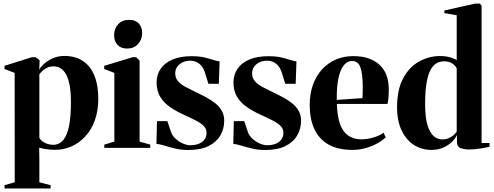

<svg xmlns="http://www.w3.org/2000/svg" viewBox="-20 -838 2800 1088"><path d="M5.5 230V211.5L63.5 194.5L63 -425L5.5 -447V-465L161 -514H182L204.5 -496.5L202.5 -442.5Q208.5 -456.5 228.2 -475Q248 -493.5 278.2 -507.2Q308.5 -521 344 -521Q408 -521 451 -491.8Q494 -462.5 515.5 -408.2Q537 -354 537 -278Q537 -209.5 517.2 -155.5Q497.5 -101.5 463 -64.5Q428.5 -27.5 384.8 -8.2Q341 11 293 11Q264 11 238.5 6.8Q213 2.5 202 -1.5L203 67.5V195L267 211.5V230ZM281 -17.5Q316.5 -17.5 338.8 -44.8Q361 -72 371.5 -125.8Q382 -179.5 382 -258.5Q382 -316.5 374.5 -355.5Q367 -394.5 353.5 -418Q340 -441.5 322.2 -451.8Q304.5 -462 285 -462Q261.5 -462 245 -453.5Q228.5 -445 218.5 -434.5Q208.5 -424 203 -417.5V-57Q212 -40 234 -28.8Q256 -17.5 281 -17.5Z M571 0V-18.5L628 -35.5V-425L570.5 -447V-465L732.5 -514H751L771 -495V-35.5L831.5 -18.5V0ZM699.5 -563Q665 -563 645.8 -584Q626.5 -605 626.5 -637.5Q626.5 -675.5 649.5 -700.5Q672.5 -725.5 711.5 -725.5H712.5Q747.5 -725.5 766.5 -704.8Q785.5 -684 785.5 -651Q785.5 -614.5 762.5 -588.8Q739.5 -563 700.5 -563Z M1046.5 12Q1007 12 972 3.5Q937 -5 909.8 -13.5Q882.5 -22 866.5 -22.5L869.5 -151.5H928.5L949.5 -89Q957 -68 975.8 -51.2Q994.5 -34.5 1016.8 -24.8Q1039 -15 1057 -15Q1087 -15 1107.8 -23.8Q1128.5 -32.5 1139.5 -48.5Q1150.5 -64.5 1150.5 -85.5Q1150.5 -107.5 1135.2 -123.5Q1120 -139.5 1090.5 -154.8Q1061 -170 1017 -190Q978.5 -207.5 944.2 -230.8Q910 -254 888.8 -288Q867.5 -322 867.5 -370.5Q867.5 -415 890.5 -448.5Q913.5 -482 957.8 -500.8Q1002 -519.5 1065 -519.5Q1107.5 -519.5 1137 -512.8Q1166.5 -506 1187.2 -499Q1208 -492 1224.5 -490L1220 -363H1161L1143 -421Q1136.5 -444.5 1124.5 -460.8Q1112.5 -477 1095.5 -485.5Q1078.5 -494 1058 -494Q1036 -494 1016.8 -485.8Q997.5 -477.5 985.2 -461.2Q973 -445 973 -422Q973 -395 990 -376.5Q1007 -358 1034.5 -343.8Q1062 -329.5 1094 -314Q1123.5 -300 1151.5 -284.8Q1179.5 -269.5 1202 -251Q1224.5 -232.5 1237.5 -208.8Q1250.5 -185 1250.5 -153.5Q1250.5 -108.5 1228.8 -70.8Q1207 -33 1162 -10.5Q1117 12 1046.5 12Z M1482 12Q1442.5 12 1407.5 3.5Q1372.5 -5 1345.2 -13.5Q1318 -22 1302 -22.5L1305 -151.5H1364L1385 -89Q1392.5 -68 1411.2 -51.2Q1430 -34.5 1452.2 -24.8Q1474.5 -15 1492.5 -15Q1522.5 -15 1543.2 -23.8Q1564 -32.5 1575 -48.5Q1586 -64.5 1586 -85.5Q1586 -107.5 1570.8 -123.5Q1555.5 -139.5 1526 -154.8Q1496.5 -170 1452.5 -190Q1414 -207.5 1379.8 -230.8Q1345.5 -254 1324.2 -288Q1303 -322 1303 -370.5Q1303 -415 1326 -448.5Q1349 -482 1393.2 -500.8Q1437.5 -519.5 1500.5 -519.5Q1543 -519.5 1572.5 -512.8Q1602 -506 1622.8 -499Q1643.5 -492 1660 -490L1655.5 -363H1596.5L1578.5 -421Q1572 -444.5 1560 -460.8Q1548 -477 1531 -485.5Q1514 -494 1493.5 -494Q1471.5 -494 1452.2 -485.8Q1433 -477.5 1420.8 -461.2Q1408.5 -445 1408.5 -422Q1408.5 -395 1425.5 -376.5Q1442.5 -358 1470 -343.8Q1497.5 -329.5 1529.5 -314Q1559 -300 1587 -284.8Q1615 -269.5 1637.5 -251Q1660 -232.5 1673 -208.8Q1686 -185 1686 -153.5Q1686 -108.5 1664.2 -70.8Q1642.5 -33 1597.5 -10.5Q1552.5 12 1482 12Z M1978 11.5Q1895 11.5 1841.2 -19.2Q1787.5 -50 1761.2 -107.2Q1735 -164.5 1735 -242.5Q1735 -307.5 1753.8 -358.8Q1772.5 -410 1806 -446Q1839.5 -482 1884.2 -501Q1929 -520 1981.5 -520Q2075 -520 2128.2 -473Q2181.5 -426 2183 -336.5Q2183 -303.5 2181 -281.8Q2179 -260 2175.5 -249H1889Q1890.5 -198 1899.5 -160.2Q1908.5 -122.5 1925.8 -97.8Q1943 -73 1968.8 -60.8Q1994.5 -48.5 2029.5 -48.5Q2060.5 -48.5 2096.2 -59Q2132 -69.5 2153.5 -86L2165.5 -60Q2151 -44.5 2122 -27.8Q2093 -11 2055.5 0.2Q2018 11.5 1978 11.5ZM1888.5 -272 2034 -282Q2035 -298 2035 -312Q2035 -326 2035.5 -341.5Q2035.5 -416 2023 -454.2Q2010.5 -492.5 1974.5 -492.5Q1955.5 -492.5 1939.2 -479.2Q1923 -466 1911.2 -438.5Q1899.5 -411 1893.5 -369.5Q1887.5 -328 1888.5 -272Z M2424 11.5Q2385 11.5 2350 -3.5Q2315 -18.5 2288 -49Q2261 -79.5 2245.5 -124.5Q2230 -169.5 2230 -229.5Q2230 -329.5 2264.2 -393.8Q2298.5 -458 2354.5 -489.2Q2410.5 -520.5 2474 -520.5Q2504.5 -520.5 2530.5 -513.2Q2556.5 -506 2568 -497V-751.5L2498 -764V-778.5L2671 -817.5H2699L2709 -806.5V-27.5H2754V-6.5Q2738.5 -2.5 2705 3.2Q2671.5 9 2639 9Q2610.5 9 2590 1.2Q2569.5 -6.5 2569.5 -33.5V-73.5Q2561.5 -54.5 2542 -35Q2522.5 -15.5 2492.8 -2Q2463 11.5 2424 11.5ZM2485.5 -48Q2506 -48 2522.2 -55Q2538.5 -62 2550.2 -72.2Q2562 -82.5 2568 -92.5V-451Q2559 -468.5 2540.8 -479.5Q2522.5 -490.5 2497 -490.5Q2458 -490.5 2434.2 -463.2Q2410.5 -436 2399.8 -382.8Q2389 -329.5 2389 -251Q2389 -174 2402.2 -129.8Q2415.5 -85.5 2437.5 -66.8Q2459.5 -48 2485.5 -48Z"/></svg>

Font: Merriweather 144pt
Style: Bold
Weight: 700
Version: Version 2.100